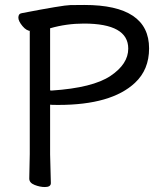

<svg xmlns="http://www.w3.org/2000/svg" viewBox="-20 -737 658 774"><path d="M189 -372Q354 -383 425.5 -431Q497 -479 497 -541Q497 -642 318 -642Q248 -642 182 -623V-373Q182 -372 189 -372ZM161 17Q141 17 119.5 8.5Q98 0 98 -17L100 -116V-612H105Q87 -612 70.5 -632Q54 -652 54 -666Q54 -682 68 -684Q234 -716 263.5 -716.5Q293 -717 320 -717Q581 -717 581 -542Q581 -456 524 -403Q429 -314 215 -314Q185 -314 182 -315V-115L185 1Q185 17 161 17Z"/></svg>

Font: LXGW WenKai Lite Medium
Style: Regular
Weight: 500
Designer: LXGW / Fontworks Inc.
Foundry: LXGW / Fontworks Inc.
Version: Version 1.511; March 25, 2025